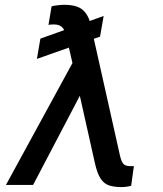

<svg xmlns="http://www.w3.org/2000/svg" viewBox="-20 -758 667 787"><path d="M404.8 -692.4 390.1 -607.9 131.3 -516.6 145.5 -599.6ZM316.9 -383.8 115.7 0H4.4L298.3 -538.6L367.7 -534.7ZM242.7 -738.3Q295.9 -738.3 319.6 -717Q343.3 -695.8 351.6 -657.2L472.2 -118.2Q476.1 -102.1 481 -93.3Q485.8 -84.5 493.4 -80.8Q501 -77.1 511.7 -77.1Q516.1 -77.1 520.8 -77.1Q525.4 -77.1 528.8 -77.1L517.6 3.4Q511.7 5.4 500.5 7.1Q489.3 8.8 478 8.8Q448.7 8.8 427.7 2.2Q406.7 -4.4 392.6 -25.6Q378.4 -46.9 368.7 -90.8L282.2 -477.1L251 -611.8Q244.6 -638.7 232.7 -648.2Q220.7 -657.7 202.6 -657.7Q197.8 -657.7 190.4 -657.5Q183.1 -657.2 178.7 -655.8L191.4 -731.9Q198.2 -734.4 215.1 -736.3Q231.9 -738.3 242.7 -738.3Z"/></svg>

Font: Inter 18pt
Style: Italic
Weight: 400
Italic angle: -9.3988°
Designer: Rasmus Andersson
Foundry: rsms
Version: Version 4.001;git-66647c0bb